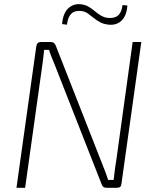

<svg xmlns="http://www.w3.org/2000/svg" viewBox="-20 -889 732 909"><path d="M649 -690 555 -19Q554 -9 549 -4.5Q544 0 534 0H483Q474 0 469 -4.5Q464 -9 461 -17L240 -580Q233 -597 225.5 -615.5Q218 -634 212 -653H189Q187 -633 184.5 -612.5Q182 -592 179 -571L99 0H58L152 -671Q154 -681 159 -685.5Q164 -690 173 -690H222Q230 -690 235.5 -685.5Q241 -681 244 -673L460 -123Q468 -103 476.5 -81Q485 -59 492 -37H518Q521 -60 523.5 -82Q526 -104 530 -126L608 -690ZM361 -869Q383 -867 399 -857.5Q415 -848 428.5 -836.5Q442 -825 457.5 -815.5Q473 -806 493 -804Q525 -802 540.5 -817Q556 -832 560 -865L583 -863Q580 -816 556.5 -792.5Q533 -769 497 -772Q472 -774 454.5 -783.5Q437 -793 423 -804.5Q409 -816 395.5 -825.5Q382 -835 364 -837Q334 -840 317.5 -824Q301 -808 297 -772L274 -775Q278 -825 302 -848.5Q326 -872 361 -869Z"/></svg>

Font: Exo 2 ExtraLight
Style: Italic
Weight: 250
Italic angle: -8°
Designer: Natanael Gama
Foundry: Natanael Gama
Version: Version 2.010